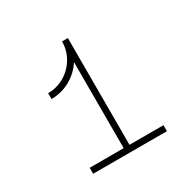

<svg xmlns="http://www.w3.org/2000/svg" viewBox="-152 -863 1044 1028"><g transform="rotate(-30 370.0 -348.5)"><path d="M352 -37V-569Q319 -518 265.5 -488Q212 -458 149 -458V-494Q204 -494 250.5 -521.5Q297 -549 324.5 -595.5Q352 -642 352 -697H388V-37H598V0H142V-37Z"/></g></svg>

Font: Major Mono Display
Style: Regular
Weight: 400
Designer: Emre Parlak
Foundry: Emre Parlak
Version: Version 2.000; ttfautohint (v1.8) -l 8 -r 50 -G 200 -x 14 -D